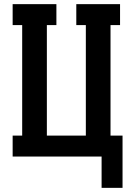

<svg xmlns="http://www.w3.org/2000/svg" viewBox="-20 -755 640 926"><path d="M470 151V0H41V-101H87V-634H41V-735H252V-634H206V-101H394V-634H348V-735H559V-634H513V-101H571V151Z"/></svg>

Font: Iosevka Slab Extended
Style: Bold
Weight: 700
Width: 7
Monospace: yes
Designer: Belleve Invis
Foundry: Belleve Invis
Version: Version 11.1.0; ttfautohint (v1.8.3)